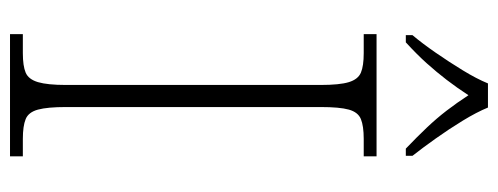

<svg xmlns="http://www.w3.org/2000/svg" viewBox="-318 -652 971 374"><g transform="rotate(90 167.0 -465.5)"><path d="M47 0V-25H84Q109 -25 122 -30.5Q135 -36 140.5 -54.5Q146 -73 146 -109V-605Q146 -642 140.5 -660Q135 -678 122 -683.5Q109 -689 84 -689H47V-714H285V-689H251Q226 -689 212.5 -683.5Q199 -678 194 -660Q189 -642 189 -605V-109Q189 -73 194 -54.5Q199 -36 212.5 -30.5Q226 -25 251 -25H285V0ZM49 -784Q65 -803 83 -829Q101 -855 117.5 -882Q134 -909 143 -931H190Q199 -909 215.5 -882Q232 -855 250.5 -829Q269 -803 284 -784V-771H270Q247 -793 229 -812Q211 -831 196 -850.5Q181 -870 166 -893Q151 -870 136 -850.5Q121 -831 104 -812Q87 -793 63 -771H49Z"/></g></svg>

Font: Noto Serif Khmer ExtraLight
Style: Regular
Weight: 250
Version: Version 2.003